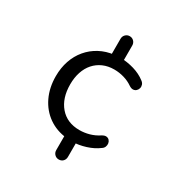

<svg xmlns="http://www.w3.org/2000/svg" viewBox="-171 -742 942 992"><g transform="rotate(30 300.0 -246.0)"><path d="M318.5 122Q304 122 293.8 111.8Q283.5 101.5 283.5 86V-16.5L298 5.5Q236 -1 189.2 -34Q142.5 -67 116.5 -121.2Q90.5 -175.5 90.5 -244Q90.5 -293.5 105 -336Q119.5 -378.5 147 -411.2Q174.5 -444 212.8 -464.5Q251 -485 297.5 -490.5L283.5 -463.5V-577.5Q283.5 -593 293.8 -603.2Q304 -613.5 318.5 -613.5Q333.5 -613.5 343.5 -603.2Q353.5 -593 353.5 -577.5V-467L333.5 -492.5Q373 -492.5 413.8 -480.5Q454.5 -468.5 484 -445.5Q494.5 -438 498 -427.8Q501.5 -417.5 498.8 -407.5Q496 -397.5 488.8 -390.8Q481.5 -384 470.8 -383.2Q460 -382.5 447 -391Q423.5 -407.5 394.5 -416Q365.5 -424.5 336 -424.5Q299 -424.5 269.5 -411.5Q240 -398.5 219 -374.8Q198 -351 187 -317.8Q176 -284.5 176 -244.5Q176 -162 218.5 -112.5Q261 -63 335 -63Q364 -63 392.8 -71Q421.5 -79 447.5 -96Q462 -105 472.8 -104Q483.5 -103 490.2 -96Q497 -89 498.8 -78.5Q500.5 -68 496.5 -57.8Q492.5 -47.5 482 -41Q453 -19 412 -6Q371 7 331.5 7.5L353.5 -13.5V86Q353.5 101.5 343.8 111.8Q334 122 318.5 122Z"/></g></svg>

Font: Nunito ExtraLight
Style: Regular
Weight: 200
Designer: Vernon Adams
Foundry: Vernon Adams
Version: Version 3.602;April 4, 2023;FontCreator 14.0.0.2856 64-bit